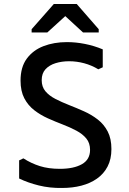

<svg xmlns="http://www.w3.org/2000/svg" viewBox="-20 -921 638 953"><path d="M288 12Q227 13 172.5 -0.5Q118 -14 75 -35V-125L96 -135Q135 -110 178 -96.5Q221 -83 277 -83Q346 -83 386.5 -106Q427 -129 427 -177Q427 -211 408.5 -233.5Q390 -256 359 -272.5Q328 -289 291.5 -303Q255 -317 218 -333.5Q181 -350 150 -374Q119 -398 100.5 -433.5Q82 -469 82 -521Q82 -588 113 -630Q144 -672 196 -692Q248 -712 312 -712Q356 -712 401.5 -703Q447 -694 490 -676V-587L468 -577Q435 -597 398 -607Q361 -617 323 -617Q287 -617 256 -607.5Q225 -598 206 -577.5Q187 -557 187 -523Q187 -490 205.5 -468Q224 -446 255 -430Q286 -414 323 -399.5Q360 -385 397 -368.5Q434 -352 465 -328Q496 -304 514.5 -268.5Q533 -233 533 -181Q533 -131 514 -94.5Q495 -58 461.5 -34.5Q428 -11 384 0.5Q340 12 288 12ZM247 -901H361L470 -776V-760H392L304 -841L215 -760H137V-776Z"/></svg>

Font: AR One Sans Medium
Style: Regular
Weight: 500
Designer: Niteesh Yadav
Foundry: Niteesh Yadav
Version: Version 1.001;gftools[0.9.33]